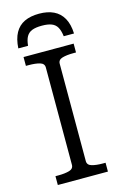

<svg xmlns="http://www.w3.org/2000/svg" viewBox="-136 -971 653 1029"><g transform="rotate(-15 190.5 -456.5)"><path d="M191 -913Q143 -913 109.5 -897Q76 -881 57.5 -847.5Q39 -814 36 -762H90Q93 -794 103.5 -812.5Q114 -831 134.5 -839Q155 -847 189 -847Q222 -847 242.5 -839Q263 -831 273.5 -812.5Q284 -794 288 -762H345Q343 -814 324 -847.5Q305 -881 271.5 -897Q238 -913 191 -913ZM152 -85V-625Q152 -647 128 -654Q104 -661 67 -661H51V-710H329V-661H314Q277 -661 253 -654Q229 -647 229 -625V-85Q229 -63 253 -56Q277 -49 314 -49H329V0H51V-49H67Q104 -49 128 -56Q152 -63 152 -85Z"/></g></svg>

Font: Roboto Serif Light
Style: Regular
Weight: 300
Designer: Greg Gazdowicz
Foundry: Commercial Type
Version: Version 1.008